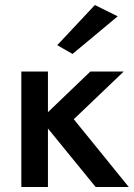

<svg xmlns="http://www.w3.org/2000/svg" viewBox="-20 -745 533 765"><path d="M449 -680 269 -530 208 -565 358 -725ZM65 -460H171V-298L340 -460H473L274 -270L493 0H361L171 -233V0H65Z"/></svg>

Font: Jost* Medium
Style: Regular
Weight: 500
Version: Version 3.7